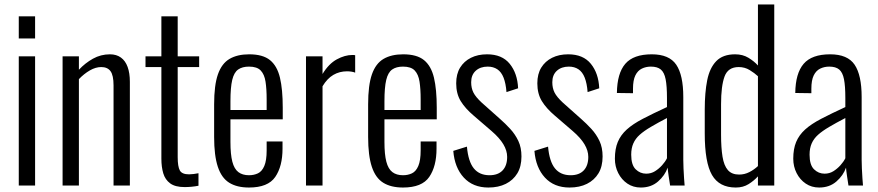

<svg xmlns="http://www.w3.org/2000/svg" viewBox="-20 -830 3926 859"><path d="M64 0V-578H137V0ZM64 -658V-757H137V-658Z M260 0V-578H333V-518Q361 -548 396 -567.5Q431 -587 472 -587Q501 -587 521 -572.5Q541 -558 551 -530.5Q561 -503 561 -464V0H488V-448Q488 -493 474.5 -511.5Q461 -530 433 -530Q408 -530 382 -515Q356 -500 333 -476V0Z M806 7Q764 7 741.5 -9.5Q719 -26 710.5 -54.5Q702 -83 702 -120V-530H631V-578H702V-757H775V-578H871V-530H775V-127Q775 -85 784.5 -67.5Q794 -50 826 -50Q835 -50 846.5 -51.5Q858 -53 868 -55V1Q853 4 837 5.5Q821 7 806 7Z M1094 9Q1040 9 1005.5 -12.5Q971 -34 954.5 -84Q938 -134 938 -217V-363Q938 -449 955 -497.5Q972 -546 1007 -566.5Q1042 -587 1095 -587Q1156 -587 1188 -561Q1220 -535 1232.5 -482.5Q1245 -430 1245 -348V-296H1011V-195Q1011 -139 1019.5 -106.5Q1028 -74 1046.5 -60Q1065 -46 1094 -46Q1116 -46 1134 -54.5Q1152 -63 1162.5 -87.5Q1173 -112 1173 -157V-197H1244V-165Q1244 -86 1211.5 -38.5Q1179 9 1094 9ZM1011 -338H1173V-386Q1173 -432 1168 -464.5Q1163 -497 1146.5 -514.5Q1130 -532 1094 -532Q1064 -532 1045.5 -519Q1027 -506 1019 -472.5Q1011 -439 1011 -377Z M1349 0V-578H1423V-499Q1451 -545 1487 -564.5Q1523 -584 1556 -584Q1559 -584 1562 -584Q1565 -584 1569 -583V-505Q1562 -508 1552 -509.5Q1542 -511 1533 -511Q1499 -511 1471.5 -495Q1444 -479 1423 -444V0Z M1783 9Q1729 9 1694.5 -12.5Q1660 -34 1643.5 -84Q1627 -134 1627 -217V-363Q1627 -449 1644 -497.5Q1661 -546 1696 -566.5Q1731 -587 1784 -587Q1845 -587 1877 -561Q1909 -535 1921.5 -482.5Q1934 -430 1934 -348V-296H1700V-195Q1700 -139 1708.5 -106.5Q1717 -74 1735.5 -60Q1754 -46 1783 -46Q1805 -46 1823 -54.5Q1841 -63 1851.5 -87.5Q1862 -112 1862 -157V-197H1933V-165Q1933 -86 1900.5 -38.5Q1868 9 1783 9ZM1700 -338H1862V-386Q1862 -432 1857 -464.5Q1852 -497 1835.5 -514.5Q1819 -532 1783 -532Q1753 -532 1734.5 -519Q1716 -506 1708 -472.5Q1700 -439 1700 -377Z M2165 9Q2096 9 2055 -35.5Q2014 -80 2008 -155L2069 -174Q2075 -107 2100 -76.5Q2125 -46 2170 -46Q2208 -46 2228.5 -67.5Q2249 -89 2249 -128Q2249 -156 2232 -184.5Q2215 -213 2179 -244L2100 -312Q2061 -345 2041 -378Q2021 -411 2021 -457Q2021 -499 2038.5 -527.5Q2056 -556 2087 -571.5Q2118 -587 2159 -587Q2226 -587 2260.5 -544.5Q2295 -502 2298 -435L2246 -418Q2243 -457 2233 -482.5Q2223 -508 2205 -520Q2187 -532 2162 -532Q2129 -532 2108.5 -513.5Q2088 -495 2088 -462Q2088 -436 2098 -416Q2108 -396 2135 -371L2217 -298Q2241 -277 2263 -253Q2285 -229 2299 -199.5Q2313 -170 2313 -130Q2313 -85 2294.5 -54.5Q2276 -24 2243 -7.5Q2210 9 2165 9Z M2528 9Q2459 9 2418 -35.5Q2377 -80 2371 -155L2432 -174Q2438 -107 2463 -76.5Q2488 -46 2533 -46Q2571 -46 2591.5 -67.5Q2612 -89 2612 -128Q2612 -156 2595 -184.5Q2578 -213 2542 -244L2463 -312Q2424 -345 2404 -378Q2384 -411 2384 -457Q2384 -499 2401.5 -527.5Q2419 -556 2450 -571.5Q2481 -587 2522 -587Q2589 -587 2623.5 -544.5Q2658 -502 2661 -435L2609 -418Q2606 -457 2596 -482.5Q2586 -508 2568 -520Q2550 -532 2525 -532Q2492 -532 2471.5 -513.5Q2451 -495 2451 -462Q2451 -436 2461 -416Q2471 -396 2498 -371L2580 -298Q2604 -277 2626 -253Q2648 -229 2662 -199.5Q2676 -170 2676 -130Q2676 -85 2657.5 -54.5Q2639 -24 2606 -7.5Q2573 9 2528 9Z M2847 9Q2813 9 2787 -8.5Q2761 -26 2746 -55.5Q2731 -85 2731 -120Q2731 -164 2744 -195Q2757 -226 2784 -250.5Q2811 -275 2856 -298.5Q2901 -322 2964 -351V-392Q2964 -445 2958 -475.5Q2952 -506 2936.5 -519Q2921 -532 2892 -532Q2870 -532 2851.5 -523Q2833 -514 2822.5 -492.5Q2812 -471 2812 -433V-413L2740 -414Q2741 -502 2777.5 -544.5Q2814 -587 2896 -587Q2974 -587 3005.5 -540.5Q3037 -494 3037 -396V-115Q3037 -100 3038 -76.5Q3039 -53 3040.5 -32Q3042 -11 3043 0H2978Q2975 -19 2971.5 -42.5Q2968 -66 2967 -80Q2955 -45 2924 -18Q2893 9 2847 9ZM2871 -53Q2893 -53 2910.5 -64Q2928 -75 2942 -90.5Q2956 -106 2964 -122V-302Q2922 -280 2891.5 -262Q2861 -244 2842 -227Q2823 -210 2813.5 -188.5Q2804 -167 2804 -138Q2804 -92 2824 -72.5Q2844 -53 2871 -53Z M3272 9Q3198 9 3165.5 -47Q3133 -103 3133 -233V-340Q3133 -416 3144 -471Q3155 -526 3184.5 -556.5Q3214 -587 3269 -587Q3303 -587 3328.5 -571.5Q3354 -556 3371 -537V-810H3444V0H3371V-41Q3354 -22 3329.5 -6.5Q3305 9 3272 9ZM3287 -49Q3311 -49 3332.5 -60Q3354 -71 3371 -87V-489Q3356 -503 3334 -516.5Q3312 -530 3285 -530Q3237 -530 3221.5 -487.5Q3206 -445 3206 -364V-227Q3206 -169 3212.5 -129Q3219 -89 3236.5 -69Q3254 -49 3287 -49Z M3645 9Q3611 9 3585 -8.5Q3559 -26 3544 -55.5Q3529 -85 3529 -120Q3529 -164 3542 -195Q3555 -226 3582 -250.5Q3609 -275 3654 -298.5Q3699 -322 3762 -351V-392Q3762 -445 3756 -475.5Q3750 -506 3734.5 -519Q3719 -532 3690 -532Q3668 -532 3649.5 -523Q3631 -514 3620.5 -492.5Q3610 -471 3610 -433V-413L3538 -414Q3539 -502 3575.5 -544.5Q3612 -587 3694 -587Q3772 -587 3803.5 -540.5Q3835 -494 3835 -396V-115Q3835 -100 3836 -76.5Q3837 -53 3838.5 -32Q3840 -11 3841 0H3776Q3773 -19 3769.5 -42.5Q3766 -66 3765 -80Q3753 -45 3722 -18Q3691 9 3645 9ZM3669 -53Q3691 -53 3708.5 -64Q3726 -75 3740 -90.5Q3754 -106 3762 -122V-302Q3720 -280 3689.5 -262Q3659 -244 3640 -227Q3621 -210 3611.5 -188.5Q3602 -167 3602 -138Q3602 -92 3622 -72.5Q3642 -53 3669 -53Z"/></svg>

Font: Oswald Light
Style: Regular
Weight: 300
Designer: Vernon Adams
Foundry: Vernon Adams
Version: Version 4.103;gftools[0.9.33.dev8+g029e19f]